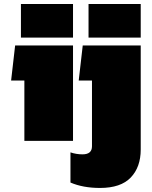

<svg xmlns="http://www.w3.org/2000/svg" viewBox="-20 -700 754 954"><path d="M84 -513.2V-680.2H342.8V-513.2ZM419.9 -513.2V-680.2H679.2V-513.2ZM101.1 0V-299.8H35.2L55.2 -474.1H342.8V0ZM477.1 233.9Q392.6 233.9 330.1 207V57.1Q358.9 66.9 390.1 66.9Q437 66.9 437 26.9V-299.8H371.1L391.1 -474.1H679.2V43Q679.2 130.4 629.6 182.1Q580.1 233.9 477.1 233.9Z"/></svg>

Font: Kanit Black
Style: Regular
Weight: 900
Designer: Katatrad Team
Foundry: CadsonDemak
Version: Version 1.000;PS 001.000;hotconv 1.0.88;makeotf.lib2.5.64775